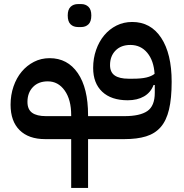

<svg xmlns="http://www.w3.org/2000/svg" viewBox="-20 -684 905 944"><path d="M330 0H202Q121 0 76.5 -44Q32 -88 32 -169Q32 -217 46.5 -259Q61 -301 86.5 -331.5Q112 -362 147 -380Q182 -398 224 -398Q312 -398 362.5 -324.5Q413 -251 413 -118V-113H592Q668 -113 704.5 -138Q741 -163 741 -228V-266H735Q721 -229 688 -210Q655 -191 608 -191Q527 -191 482.5 -233Q438 -275 438 -350Q438 -397 452.5 -438.5Q467 -480 492.5 -510.5Q518 -541 553 -558.5Q588 -576 630 -576Q721 -576 772.5 -498Q824 -420 824 -282Q824 -200 811 -145.5Q798 -91 770 -59Q742 -27 698 -13.5Q654 0 592 0H413V240H330ZM115 -183Q115 -146 138 -129.5Q161 -113 206 -113H330V-118Q330 -194 298 -239Q266 -284 215 -284Q169 -284 142 -256Q115 -228 115 -183ZM633 -297Q674 -297 699.5 -303Q725 -309 740 -321Q736 -386 704 -424.5Q672 -463 621 -463Q575 -463 548 -435.5Q521 -408 521 -364Q521 -329 544 -313Q567 -297 612 -297ZM364 -551Q341 -551 327 -564.5Q313 -578 313 -608Q313 -637 327 -650.5Q341 -664 364 -664H379Q401 -664 415 -650.5Q429 -637 429 -608Q429 -578 415 -564.5Q401 -551 379 -551Z"/></svg>

Font: IBM Plex Sans Arabic Medm
Style: Regular
Weight: 500
Designer: Mike Abbink, Paul van der Laan, Pieter van Rosmalen, Wael Morcos, Khajak Apelian
Foundry: Bold Monday
Version: Version 1.005